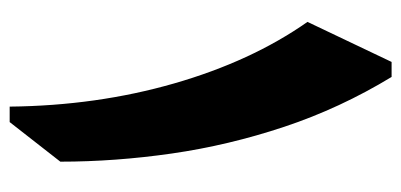

<svg xmlns="http://www.w3.org/2000/svg" viewBox="-242 -608 850 407"><g transform="rotate(90 183.5 -405.0)"><path d="M143.6 -809.6Q210 -700.2 249.3 -582Q288.6 -463.9 305.9 -343.8Q323.2 -223.6 323.2 -107.4L239.3 0H206.5Q204.6 -184.1 157.5 -348.1Q110.4 -512.2 26.9 -631.3L111.8 -809.6Z"/></g></svg>

Font: Pinar-FD ExtraBold
Style: Regular
Weight: 800
Designer: Amin Abedi
Version: Version 3.000